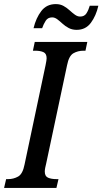

<svg xmlns="http://www.w3.org/2000/svg" viewBox="-38 -919 501 939"><path d="M-18 0 -8 -43H2Q28 -43 50.5 -55.5Q73 -68 82 -114L185 -601Q190 -625 190 -634Q190 -657 174.5 -664Q159 -671 134 -671H123L132 -714H389L380 -671H370Q343 -671 321 -658.5Q299 -646 290 -600L188 -120Q185 -109 183 -98Q181 -87 181 -80Q181 -57 197 -50Q213 -43 238 -43H248L238 0ZM337 -773Q315 -773 298 -782Q281 -791 268 -803Q255 -815 242.5 -824.5Q230 -834 217 -834Q196 -834 185.5 -817.5Q175 -801 168 -781H126Q138 -831 164 -865Q190 -899 235 -899Q257 -899 273.5 -889.5Q290 -880 303 -868Q316 -856 328.5 -847Q341 -838 354 -838Q375 -838 385 -854Q395 -870 401 -891H443Q432 -842 406.5 -807.5Q381 -773 337 -773Z"/></svg>

Font: Noto Serif ExtraCondensed Medium
Style: Italic
Weight: 500
Width: 2
Italic angle: -12°
Designer: Monotype Design Team
Foundry: Monotype Imaging Inc.
Version: Version 2.013; ttfautohint (v1.8.4.7-5d5b)